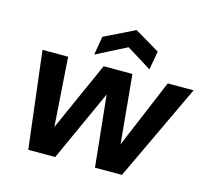

<svg xmlns="http://www.w3.org/2000/svg" viewBox="-106 -872 1089 998"><g transform="rotate(15 438.5 -373.5)"><path d="M127 0 64 -521H202L228 -139L223 -140L393 -521H548L584 -140H578L738 -521H877L631 0H486L445 -394H451L272 0ZM330 -567 347 -667 510 -747 645 -667 627 -567 493 -650Z"/></g></svg>

Font: DM Sans 10pt ExtraBold
Style: Italic
Weight: 800
Italic angle: -10°
Version: Version 4.004;gftools[0.9.30]